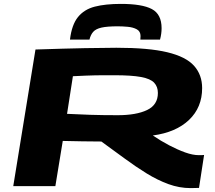

<svg xmlns="http://www.w3.org/2000/svg" viewBox="-20 -955 1103 985"><path d="M48 0 162 -701Q313 -706 416 -708Q519 -710 577 -710Q742 -710 838 -687Q934 -664 975.5 -617.5Q1017 -571 1017 -503Q1017 -404 950 -340Q883 -276 764 -260Q805 -232 848 -209.5Q891 -187 930 -173Q969 -159 1000 -159Q1005 -159 1013.5 -159Q1022 -159 1027 -160L1001 9Q995 9 979.5 9.5Q964 10 958 10Q900 10 844 -10.5Q788 -31 732 -65.5Q676 -100 618.5 -142.5Q561 -185 500 -229Q450 -229 401 -230Q352 -231 302 -232L264 0ZM584 -364Q679 -364 734.5 -390.5Q790 -417 790 -478Q790 -510 771 -530.5Q752 -551 703.5 -560Q655 -569 568 -569Q535 -569 512 -569Q489 -569 468 -568.5Q447 -568 420.5 -567Q394 -566 354 -564L324 -371Q381 -368 442.5 -366Q504 -364 584 -364ZM600 -935Q709 -935 759 -908.5Q809 -882 809 -810Q809 -782 801 -752H700Q701 -763 701 -770Q701 -794 682 -804.5Q663 -815 635.5 -817.5Q608 -820 584 -820Q530 -820 501 -813.5Q472 -807 458.5 -792Q445 -777 439 -752H339Q348 -828 380 -867.5Q412 -907 466.5 -921Q521 -935 600 -935Z"/></svg>

Font: Georama ExtraExtended
Style: Bold Italic
Weight: 700
Width: 8
Italic angle: -9°
Designer: Jean-Baptiste Levee
Foundry: Production Type
Version: Version 1.000